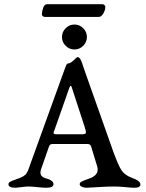

<svg xmlns="http://www.w3.org/2000/svg" viewBox="-20 -886 689 908"><path d="M202 -866H465Q470 -866 474 -862Q478 -858 478 -854Q478 -838 468.5 -822Q459 -806 447 -806H192Q187 -806 182.5 -809.5Q178 -813 178 -818Q178 -831 184 -848.5Q190 -866 202 -866ZM290.5 -752.5Q308 -770 332 -770Q356 -770 373.5 -752.5Q391 -735 391 -711Q391 -687 373.5 -669.5Q356 -652 332 -652Q308 -652 290.5 -669.5Q273 -687 273 -711Q273 -735 290.5 -752.5ZM238 -272Q232 -260 233.5 -255.5Q235 -251 247 -251H369Q384 -251 386 -257Q388 -263 380 -287L319 -474Q315 -488 308 -471ZM523 -4Q485 -4 442.5 -1Q400 2 389 2Q378 2 367.5 -2.5Q357 -7 357 -15Q357 -22 364.5 -26.5Q372 -31 388.5 -36.5Q405 -42 411 -45Q450 -63 440 -98L411 -193Q407 -205 395 -205H228Q216 -205 212 -194L174 -85Q163 -52 196 -43Q233 -33 233 -15Q233 2 198 2Q188 2 157 -1Q126 -4 116 -4Q102 -4 80.5 -1Q59 2 53 2Q20 2 20 -15Q20 -22 28 -26.5Q36 -31 52.5 -36.5Q69 -42 75 -45Q80 -47 84 -49Q88 -51 91 -53Q94 -55 97 -57.5Q100 -60 101.5 -61Q103 -62 105 -66Q107 -70 108 -71Q109 -72 111.5 -77.5Q114 -83 114.5 -85Q115 -87 118 -94.5Q121 -102 122 -106L275 -529Q279 -540 283 -551Q287 -562 289 -567.5Q291 -573 293 -577.5Q295 -582 297.5 -584Q300 -586 303 -586Q314 -587 329 -601.5Q344 -616 346 -616Q351 -616 355 -612.5Q359 -609 362.5 -601.5Q366 -594 368.5 -587Q371 -580 375.5 -566Q380 -552 383 -544L515 -171Q539 -105 554 -81.5Q569 -58 604 -45Q644 -31 644 -14Q644 2 615 2Q605 2 573 -1Q541 -4 523 -4Z"/></svg>

Font: EB Garamond 08
Style: Regular
Weight: 400
Version: Version 0.016 ; ttfautohint (v1.5)